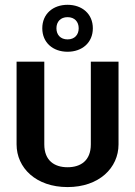

<svg xmlns="http://www.w3.org/2000/svg" viewBox="-20 -754 557 791"><path d="M258.3 -540.8C318.3 -540.8 362.5 -578.3 362.5 -637.5C362.5 -696.7 318.3 -734.2 258.3 -734.2C198.3 -734.2 154.2 -696.7 154.2 -637.5C154.2 -578.3 198.3 -540.8 258.3 -540.8ZM258.3 -591.7C229.2 -591.7 212.5 -610.8 212.5 -637.5C212.5 -664.2 229.2 -683.3 258.3 -683.3C287.5 -683.3 304.2 -664.2 304.2 -637.5C304.2 -610.8 287.5 -591.7 258.3 -591.7ZM48.3 -159.2C48.3 -62.5 128.3 16.7 258.3 16.7C388.3 16.7 468.3 -62.5 468.3 -159.2V-500H354.2V-159.2C354.2 -91.7 311.7 -65 258.3 -65C205 -65 162.5 -91.7 162.5 -159.2V-500H48.3Z"/></svg>

Font: Boon SemiBold
Style: Regular
Weight: 600
Designer: Sungsit Sawaiwan
Foundry: FontUni
Version: Version 2.0